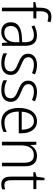

<svg xmlns="http://www.w3.org/2000/svg" viewBox="1057 -1955 815 2969"><g transform="rotate(90 1464.5 -470.5)"><path d="M264 -579V-625H154V-680C154 -773 179 -810 242 -810C264 -810 289 -805 310 -797L324 -843C300 -852 273 -858 240 -858C141 -858 99 -800 99 -680V-627L12 -610V-579H99V-93H154V-579Z M527 -634C471 -634 417 -618 372 -594L390 -550C435 -574 479 -587 523 -587C597 -587 633 -548 633 -445V-406L549 -401C403 -393 324 -338 324 -232C324 -142 377 -83 472 -83C559 -83 603 -123 634 -180H636L645 -93H688V-451C688 -578 637 -634 527 -634ZM555 -359 633 -363V-310C632 -198 580 -130 483 -130C420 -130 382 -165 382 -232C382 -312 438 -352 555 -359Z M1139 -231C1139 -321 1074 -352 990 -388C908 -423 865 -442 865 -501C865 -556 910 -587 983 -587C1028 -587 1075 -575 1110 -557L1131 -603C1090 -622 1041 -635 985 -635C878 -635 811 -582 811 -499C811 -411 872 -381 959 -344C1042 -310 1084 -286 1084 -229C1084 -168 1045 -132 957 -132C901 -132 846 -149 805 -172V-116C840 -98 891 -83 956 -83C1074 -83 1139 -137 1139 -231Z M1555 -231C1555 -321 1490 -352 1406 -388C1324 -423 1281 -442 1281 -501C1281 -556 1326 -587 1399 -587C1444 -587 1491 -575 1526 -557L1547 -603C1506 -622 1457 -635 1401 -635C1294 -635 1227 -582 1227 -499C1227 -411 1288 -381 1375 -344C1458 -310 1500 -286 1500 -229C1500 -168 1461 -132 1373 -132C1317 -132 1262 -149 1221 -172V-116C1256 -98 1307 -83 1372 -83C1490 -83 1555 -137 1555 -231Z M1855 -635C1722 -635 1649 -522 1649 -356C1649 -190 1724 -83 1871 -83C1930 -83 1974 -94 2020 -117V-168C1969 -142 1929 -132 1874 -132C1765 -132 1706 -209 1705 -353H2041V-393C2041 -530 1980 -635 1855 -635ZM1854 -587C1944 -587 1985 -508 1985 -399H1707C1715 -523 1769 -587 1854 -587Z M2388 -635C2307 -635 2253 -590 2228 -533H2224L2217 -625H2172V-93H2228V-385C2228 -520 2281 -586 2380 -586C2456 -586 2496 -541 2496 -442V-93H2551V-449C2551 -577 2494 -635 2388 -635Z M2842 -131C2788 -131 2767 -166 2767 -234V-579H2905V-625H2767V-751H2730L2712 -628L2643 -610V-579H2711V-232C2711 -129 2752 -83 2832 -83C2862 -83 2888 -89 2908 -97V-143C2891 -136 2867 -131 2842 -131Z"/></g></svg>

Font: Noto Sans Kannada UI SemiCondensed Light
Style: Regular
Weight: 300
Width: 4
Designer: Jelle Bosma - Monotype Design Team
Foundry: Monotype Imaging Inc.
Version: Version 2.005